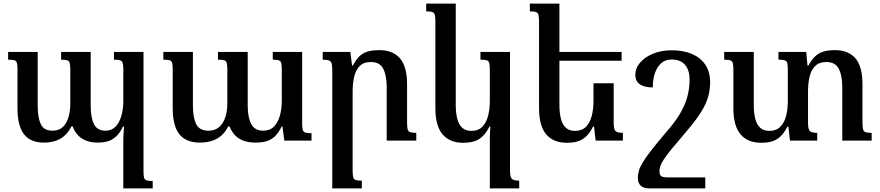

<svg xmlns="http://www.w3.org/2000/svg" viewBox="-20 -780 4881 1065"><path d="M612 -492H776V172Q776 194 779 205.5Q782 217 793 220.5Q804 224 827 224V265H664V-3Q664 -22 665.5 -41Q667 -60 668 -78H662Q645 -42 623.5 -22.5Q602 -3 577.5 4Q553 11 522 11Q486 11 458.5 0.5Q431 -10 412 -30.5Q393 -51 383 -79H376Q359 -45 336 -25.5Q313 -6 284.5 2.5Q256 11 223 11Q149 11 113 -35.5Q77 -82 77 -179V-397Q77 -421 73.5 -432Q70 -443 59.5 -446Q49 -449 25 -449V-492H189V-195Q189 -129 206 -92Q223 -55 271 -55Q307 -55 328.5 -75.5Q350 -96 360 -130.5Q370 -165 370 -206V-392Q370 -417 367 -429.5Q364 -442 353 -445.5Q342 -449 319 -449V-492H483V-195Q483 -129 501 -92Q519 -55 565 -55Q600 -55 621.5 -78Q643 -101 653.5 -138.5Q664 -176 664 -219V-392Q664 -416 661 -428.5Q658 -441 647.5 -445Q637 -449 612 -449Z M1493 -492H1656V-93Q1656 -71 1659.5 -59.5Q1663 -48 1674 -44.5Q1685 -41 1708 -41V0H1557L1547 -78H1542Q1525 -42 1503.5 -22.5Q1482 -3 1456 4Q1430 11 1398 11Q1359 11 1330.5 0.5Q1302 -10 1283 -30.5Q1264 -51 1253 -79H1246Q1229 -45 1205 -25.5Q1181 -6 1151.5 2.5Q1122 11 1089 11Q1012 11 975 -35.5Q938 -82 938 -179V-397Q938 -421 934.5 -432Q931 -443 920.5 -446Q910 -449 886 -449V-492H1050V-195Q1050 -129 1068 -92Q1086 -55 1136 -55Q1173 -55 1196 -75.5Q1219 -96 1230 -130.5Q1241 -165 1241 -206V-392Q1241 -417 1238 -429.5Q1235 -442 1224 -445.5Q1213 -449 1189 -449V-492H1354V-195Q1354 -129 1373.5 -92Q1393 -55 1440 -55Q1477 -55 1499.5 -78Q1522 -101 1532.5 -138.5Q1543 -176 1543 -219V-392Q1543 -416 1540.5 -428.5Q1538 -441 1527.5 -445Q1517 -449 1493 -449Z M2289 -43V0H2125V-296Q2125 -361 2106 -398.5Q2087 -436 2037 -436Q1996 -436 1974 -412.5Q1952 -389 1944 -352Q1936 -315 1936 -273V166Q1936 190 1939 202.5Q1942 215 1953 218.5Q1964 222 1987 222V265H1823V-393Q1823 -418 1819 -429.5Q1815 -441 1803.5 -445Q1792 -449 1770 -449V-492H1923L1933 -416H1937Q1957 -454 1978.5 -472Q2000 -490 2026 -496Q2052 -502 2084 -502Q2159 -502 2198.5 -456.5Q2238 -411 2238 -312V-101Q2238 -76 2241 -63.5Q2244 -51 2255 -47Q2266 -43 2289 -43Z M2697 265V-11Q2697 -28 2698 -44.5Q2699 -61 2700 -78H2695Q2677 -43 2656.5 -23.5Q2636 -4 2610 4Q2584 12 2549 12Q2475 12 2435 -34.5Q2395 -81 2395 -181V-659Q2395 -685 2392 -697Q2389 -709 2378.5 -713Q2368 -717 2344 -717V-760H2508V-199Q2508 -155 2516 -122.5Q2524 -90 2543 -72Q2562 -54 2595 -54Q2633 -54 2655.5 -77Q2678 -100 2687.5 -138Q2697 -176 2697 -219V-393Q2697 -418 2694 -430Q2691 -442 2680 -445.5Q2669 -449 2645 -449V-492H2809V166Q2809 190 2813.5 202Q2818 214 2829 218Q2840 222 2860 222V265Z M3384 -318V-99Q3384 -75 3388.5 -63Q3393 -51 3404 -47Q3415 -43 3435 -43V0H3284L3275 -78H3270Q3252 -43 3231.5 -23.5Q3211 -4 3185 4Q3159 12 3124 12Q3050 12 3010 -34.5Q2970 -81 2970 -181V-659Q2970 -685 2967 -697Q2964 -709 2953.5 -713Q2943 -717 2919 -717V-760H3083V-199Q3083 -155 3091 -122.5Q3099 -90 3118 -72Q3137 -54 3170 -54Q3208 -54 3230.5 -77Q3253 -100 3262.5 -138Q3272 -176 3272 -219V-318ZM3062 -443V-492H3428V-443Z M3707 -501Q3770 -501 3817.5 -481Q3865 -461 3892 -421.5Q3919 -382 3919 -323Q3919 -284 3908.5 -245Q3898 -206 3870 -160.5Q3842 -115 3790 -54Q3738 7 3707.5 44Q3677 81 3662.5 103.5Q3648 126 3643 140.5Q3638 155 3638 169Q3638 189 3647 196.5Q3656 204 3683 204H3892V265H3581Q3549 265 3533.5 249.5Q3518 234 3518 207Q3518 188 3523.5 168Q3529 148 3545.5 120.5Q3562 93 3594 52Q3626 11 3677 -49Q3723 -101 3751 -148Q3779 -195 3792 -241.5Q3805 -288 3805 -338Q3805 -374 3793.5 -399Q3782 -424 3760 -437Q3738 -450 3706 -450Q3672 -450 3649 -430.5Q3626 -411 3613.5 -376.5Q3601 -342 3601 -295Q3555 -295 3529.5 -312Q3504 -329 3504 -366Q3504 -401 3529.5 -431.5Q3555 -462 3600.5 -481.5Q3646 -501 3707 -501Z M4764 -101Q4764 -76 4767 -63.5Q4770 -51 4781 -47Q4792 -43 4815 -43V0H4652V-296Q4652 -361 4632.5 -398.5Q4613 -436 4564 -436Q4523 -436 4500.5 -412.5Q4478 -389 4470 -352Q4462 -315 4462 -273V-99Q4462 -75 4466.5 -63Q4471 -51 4482 -47Q4493 -43 4513 -43V0H4362L4353 -78H4348Q4330 -43 4309.5 -23.5Q4289 -4 4263 4Q4237 12 4202 12Q4128 12 4088 -34.5Q4048 -81 4048 -181V-391Q4048 -417 4045 -429Q4042 -441 4031.5 -445Q4021 -449 3997 -449V-492H4161V-199Q4161 -155 4169 -122.5Q4177 -90 4196 -72Q4215 -54 4248 -54Q4286 -54 4308.5 -77Q4331 -100 4340.5 -138Q4350 -176 4350 -219V-393Q4350 -418 4347 -430Q4344 -442 4333 -445.5Q4322 -449 4298 -449V-492H4452L4459 -416H4464Q4484 -453 4505.5 -471Q4527 -489 4553 -495.5Q4579 -502 4610 -502Q4686 -502 4725 -456.5Q4764 -411 4764 -312Z"/></svg>

Font: Noto Serif Armenian Medium
Style: Regular
Weight: 500
Version: Version 2.007